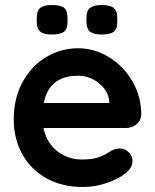

<svg xmlns="http://www.w3.org/2000/svg" viewBox="-20 -738 620 768"><path d="M484 -226H154Q166 -167 209 -133.5Q252 -100 306 -100Q347 -100 370 -107.5Q393 -115 406.5 -123.5Q420 -132 425 -135Q443 -144 459 -144Q480 -144 495 -129Q510 -114 510 -94Q510 -67 482 -45Q454 -22 407 -6Q360 10 312 10Q228 10 165.5 -25Q103 -60 69 -121.5Q35 -183 35 -260Q35 -346 71 -411Q107 -476 166 -510.5Q225 -545 292 -545Q358 -545 416.5 -509Q475 -473 510 -412Q545 -351 545 -280Q544 -256 526 -241Q508 -226 484 -226ZM155 -326H417V-333Q413 -375 376 -405Q339 -435 292 -435Q176 -435 155 -326ZM127 -650V-668Q127 -695 141.5 -706.5Q156 -718 186 -718Q222 -718 236 -707Q250 -696 250 -668V-650Q250 -621 235.5 -610.5Q221 -600 186 -600Q155 -600 141 -611.5Q127 -623 127 -650ZM326 -650V-668Q326 -696 341 -707Q356 -718 387 -718Q420 -718 434.5 -706.5Q449 -695 449 -668V-650Q449 -621 434.5 -610.5Q420 -600 385 -600Q354 -600 340 -611.5Q326 -623 326 -650Z"/></svg>

Font: Quicksand
Style: Bold
Weight: 700
Version: Version 3.000